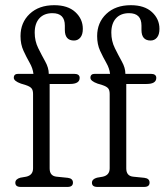

<svg xmlns="http://www.w3.org/2000/svg" viewBox="-20 -738 650 758"><path d="M176 -73Q176 -43.5 203 -40.5L247.5 -36Q268 -33.5 268 -17Q268 0 246.5 0H62Q40.5 0 40.5 -16.5Q40.5 -31 60.5 -36.5L83.5 -40.5Q110.5 -46.5 110.5 -73.5V-367Q110.5 -382 104.5 -389.2Q98.5 -396.5 82 -402L62.5 -408Q34.5 -418 34.5 -431Q34.5 -446.5 52 -446.5H112Q109.5 -468.5 97 -490.2Q84.5 -512 72.8 -537.5Q61 -563 61 -595.5Q61 -649 97.2 -683.2Q133.5 -717.5 194 -717.5Q248 -717.5 277.5 -690.2Q307 -663 307 -624Q307 -601.5 297.2 -589.8Q287.5 -578 272 -578Q236 -578 236 -620V-637Q236 -686 187 -686Q154 -686 135.5 -665.8Q117 -645.5 117 -609Q117 -576 131 -547.8Q145 -519.5 158.8 -494.8Q172.5 -470 172.5 -447V-446.5H272.5Q294.5 -446.5 294.5 -430.5Q294.5 -406.5 256 -406.5H176ZM478.5 -73Q478.5 -43.5 505.5 -40.5L550 -36Q570.5 -33.5 570.5 -17Q570.5 0 549 0H364.5Q343 0 343 -16.5Q343 -31 363 -36.5L386 -40.5Q413 -46.5 413 -73.5V-367Q413 -382 407 -389.2Q401 -396.5 384.5 -402L365 -408Q337 -418 337 -431Q337 -446.5 354.5 -446.5H414.5Q412 -468.5 399.5 -490.2Q387 -512 375.2 -537.5Q363.5 -563 363.5 -595.5Q363.5 -649 399.8 -683.2Q436 -717.5 496.5 -717.5Q550.5 -717.5 580 -690.2Q609.5 -663 609.5 -624Q609.5 -601.5 599.8 -589.8Q590 -578 574.5 -578Q538.5 -578 538.5 -620V-637Q538.5 -686 489.5 -686Q456.5 -686 438 -665.8Q419.5 -645.5 419.5 -609Q419.5 -576 433.5 -547.8Q447.5 -519.5 461.2 -494.8Q475 -470 475 -447V-446.5H575Q597 -446.5 597 -430.5Q597 -406.5 558.5 -406.5H478.5Z"/></svg>

Font: Fraunces 72pt SuperSoft Light
Style: Regular
Weight: 300
Version: Version 1.000;[0bf87f6ff]